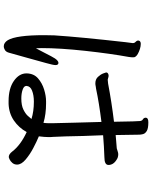

<svg xmlns="http://www.w3.org/2000/svg" viewBox="88 -886 823 1040"><g transform="rotate(90 500.0 -366.5)"><path d="M723 -216Q723 -197 719 -165Q748 -153 783 -134.5Q818 -116 845 -93Q872 -70 872 -47Q872 -32 863 -21.5Q854 -11 844 -6.5Q834 -2 831 -2Q816 -2 802 -20Q767 -66 696 -99Q672 -56 633 -29.5Q594 -3 543 -1H528Q460 -1 419 -29.5Q378 -58 378 -98V-99Q379 -138 405 -160.5Q431 -183 465.5 -193.5Q500 -204 529 -204H541Q599 -204 646 -190Q648 -207 648 -223V-236Q647 -263 645 -358.5Q643 -454 641 -504Q537 -491 462 -475L448 -473Q440 -471 432 -471Q410 -471 397 -485Q384 -499 378.5 -513Q373 -527 373 -529Q373 -538 382 -541Q390 -545 404 -540Q410 -538 412.5 -538Q415 -538 422.5 -539Q430 -540 433 -540Q533 -559 640 -572Q638 -705 636 -714.5Q634 -724 629 -727Q618 -733 618 -744V-745Q619 -758 643 -758Q676 -758 690 -749.5Q704 -741 707 -729Q710 -717 710 -709Q710 -694 712 -581Q729 -582 747 -584Q765 -586 784 -587Q792 -589 800.5 -592Q809 -595 815.5 -595Q822 -595 823.5 -594.5Q825 -594 826 -594Q838 -593 855 -579.5Q872 -566 874 -546V-542Q874 -520 832 -520Q774 -518 713 -513Q715 -461 717 -407Q719 -297 722 -242Q723 -235 723 -228ZM290 -684Q291 -681 291 -675Q291 -665 289 -652Q271 -553 256 -417Q241 -279 241 -181Q241 -164 242 -149Q250 -164 261 -185Q291 -244 297 -252Q310 -271 321 -271Q333 -271 333 -255Q333 -243 322 -204Q314 -174 292.5 -97.5Q271 -21 266 -3Q262 12 252 18.5Q242 25 231 25Q212 25 198 3Q171 -43 171 -193Q171 -215 172 -248Q181 -386 209 -635Q213 -668 214 -674Q214 -679 211 -685Q209 -687 204.5 -692Q200 -697 200 -703Q200 -704 201 -708Q205 -717 218 -717Q231 -717 245.5 -712.5Q260 -708 272.5 -701Q285 -694 290 -684ZM625 -125Q583 -138 531 -138Q496 -138 471 -128Q448 -119 446 -99V-97Q446 -84 466.5 -77Q487 -70 514 -70Q551 -70 573.5 -81Q596 -92 607.5 -104.5Q619 -117 625 -125Z"/></g></svg>

Font: Moon Stars Kai
Style: Bold
Weight: 700
Designer: GuiWonder
Version: Version 1.101